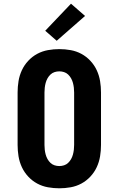

<svg xmlns="http://www.w3.org/2000/svg" viewBox="-20 -1008 640 1036"><path d="M300 8Q269 8 238.5 2.5Q208 -3 181 -17.5Q154 -32 132.5 -55Q111 -78 98 -106Q85 -134 80 -164.5Q75 -195 75 -226V-509Q75 -540 80 -570.5Q85 -601 98 -629Q111 -657 132.5 -680Q154 -703 181 -717.5Q208 -732 238.5 -737.5Q269 -743 300 -743Q331 -743 361.5 -737.5Q392 -732 419 -717.5Q446 -703 467.5 -680Q489 -657 502 -629Q515 -601 520 -570.5Q525 -540 525 -509V-226Q525 -195 520 -164.5Q515 -134 502 -106Q489 -78 467.5 -55Q446 -32 419 -17.5Q392 -3 361.5 2.5Q331 8 300 8ZM300 -112Q313 -112 325.5 -116Q338 -120 347.5 -129Q357 -138 363.5 -149.5Q370 -161 373.5 -174Q377 -187 378.5 -200Q380 -213 380 -226V-509Q380 -522 378.5 -535Q377 -548 373.5 -561Q370 -574 363.5 -585.5Q357 -597 347.5 -606Q338 -615 325.5 -619Q313 -623 300 -623Q287 -623 274.5 -619Q262 -615 252.5 -606Q243 -597 236.5 -585.5Q230 -574 226.5 -561Q223 -548 221.5 -535Q220 -522 220 -509V-226Q220 -213 221.5 -200Q223 -187 226.5 -174Q230 -161 236.5 -149.5Q243 -138 252.5 -129Q262 -120 274.5 -116Q287 -112 300 -112ZM286 -788 224 -842 363 -988 439 -922Z"/></svg>

Font: Iosevka Etoile Heavy
Style: Regular
Weight: 900
Designer: Belleve Invis
Foundry: Belleve Invis
Version: Version 22.1.2; ttfautohint (v1.8.4)